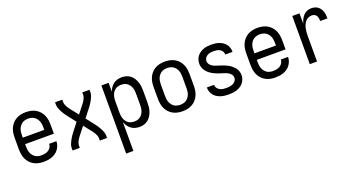

<svg xmlns="http://www.w3.org/2000/svg" viewBox="-47 -1130 3594 1947"><g transform="rotate(-20 1750.0 -156.5)"><path d="M250 8Q223 8 196.5 2.5Q170 -3 146.5 -16Q123 -29 104.5 -49.5Q86 -70 75 -94.5Q64 -119 60 -146Q56 -173 56 -200V-320Q56 -347 60 -374Q64 -401 75 -425.5Q86 -450 104.5 -470.5Q123 -491 146.5 -504Q170 -517 196.5 -522.5Q223 -528 250 -528Q277 -528 303.5 -522.5Q330 -517 353.5 -504Q377 -491 395.5 -470.5Q414 -450 425 -425.5Q436 -401 440 -374Q444 -347 444 -320V-225H134V-200Q134 -183 136 -166Q138 -149 144 -133Q150 -117 160.5 -103Q171 -89 185 -79.5Q199 -70 216 -66Q233 -62 250 -62Q270 -62 289.5 -65.5Q309 -69 326 -79.5Q343 -90 353.5 -107.5Q364 -125 364 -145H442Q442 -122 434.5 -100Q427 -78 413.5 -59.5Q400 -41 381 -27.5Q362 -14 340.5 -6Q319 2 296 5Q273 8 250 8ZM366 -295V-320Q366 -337 364 -354Q362 -371 356 -387Q350 -403 339.5 -417Q329 -431 315 -440.5Q301 -450 284 -454Q267 -458 250 -458Q233 -458 216 -454Q199 -450 185 -440.5Q171 -431 160.5 -417Q150 -403 144 -387Q138 -371 136 -354Q134 -337 134 -320V-295Z M564 0V-26Q564 -46 571 -65Q578 -84 587.5 -102Q597 -120 608 -137Q619 -154 631 -169L702 -260L631 -351Q619 -366 608 -383Q597 -400 587.5 -418Q578 -436 571 -455Q564 -474 564 -494V-520H642V-494Q642 -480 647 -466.5Q652 -453 659 -440.5Q666 -428 674.5 -416.5Q683 -405 692 -394L750 -320L808 -394Q817 -405 825.5 -416.5Q834 -428 841 -440.5Q848 -453 853 -466.5Q858 -480 858 -494V-520H936V-494Q936 -474 929 -455Q922 -436 912.5 -418Q903 -400 892 -383Q881 -366 869 -351L798 -260L869 -169Q881 -154 892 -137Q903 -120 912.5 -102Q922 -84 929 -65Q936 -46 936 -26V0H858V-26Q858 -40 853 -53.5Q848 -67 841 -79.5Q834 -92 825.5 -103.5Q817 -115 808 -126L750 -200L692 -126Q683 -115 674.5 -103.5Q666 -92 659 -79.5Q652 -67 647 -53.5Q642 -40 642 -26V0Z M1064 215V-520H1142V-424Q1150 -447 1163.5 -467Q1177 -487 1196 -501Q1215 -515 1238 -521.5Q1261 -528 1285 -528Q1310 -528 1334 -521Q1358 -514 1377.5 -498.5Q1397 -483 1410 -462Q1423 -441 1431 -417.5Q1439 -394 1441.5 -369.5Q1444 -345 1444 -320V-200Q1444 -175 1441.5 -150.5Q1439 -126 1431 -102.5Q1423 -79 1410 -58Q1397 -37 1377.5 -21.5Q1358 -6 1334 1Q1310 8 1285 8Q1261 8 1238 1.5Q1215 -5 1196 -19Q1177 -33 1163.5 -53Q1150 -73 1142 -96V215ZM1254 -62Q1271 -62 1287.5 -66Q1304 -70 1317.5 -80Q1331 -90 1341 -104Q1351 -118 1356.5 -134Q1362 -150 1364 -166.5Q1366 -183 1366 -200V-320Q1366 -337 1364 -353.5Q1362 -370 1356.5 -386Q1351 -402 1341 -416Q1331 -430 1317.5 -440Q1304 -450 1287.5 -454Q1271 -458 1254 -458Q1237 -458 1220.5 -454Q1204 -450 1190.5 -440Q1177 -430 1167 -416Q1157 -402 1151.5 -386Q1146 -370 1144 -353.5Q1142 -337 1142 -320V-200Q1142 -183 1144 -166.5Q1146 -150 1151.5 -134Q1157 -118 1167 -104Q1177 -90 1190.5 -80Q1204 -70 1220.5 -66Q1237 -62 1254 -62Z M1750 8Q1723 8 1696.5 2.5Q1670 -3 1646.5 -16Q1623 -29 1604.5 -49.5Q1586 -70 1575 -94.5Q1564 -119 1560 -146Q1556 -173 1556 -200V-320Q1556 -347 1560 -374Q1564 -401 1575 -425.5Q1586 -450 1604.5 -470.5Q1623 -491 1646.5 -504Q1670 -517 1696.5 -522.5Q1723 -528 1750 -528Q1777 -528 1803.5 -522.5Q1830 -517 1853.5 -504Q1877 -491 1895.5 -470.5Q1914 -450 1925 -425.5Q1936 -401 1940 -374Q1944 -347 1944 -320V-200Q1944 -173 1940 -146Q1936 -119 1925 -94.5Q1914 -70 1895.5 -49.5Q1877 -29 1853.5 -16Q1830 -3 1803.5 2.5Q1777 8 1750 8ZM1750 -62Q1767 -62 1784 -66Q1801 -70 1815 -79.5Q1829 -89 1839.5 -103Q1850 -117 1856 -133Q1862 -149 1864 -166Q1866 -183 1866 -200V-320Q1866 -337 1864 -354Q1862 -371 1856 -387Q1850 -403 1839.5 -417Q1829 -431 1815 -440.5Q1801 -450 1784 -454Q1767 -458 1750 -458Q1733 -458 1716 -454Q1699 -450 1685 -440.5Q1671 -431 1660.5 -417Q1650 -403 1644 -387Q1638 -371 1636 -354Q1634 -337 1634 -320V-200Q1634 -183 1636 -166Q1638 -149 1644 -133Q1650 -117 1660.5 -103Q1671 -89 1685 -79.5Q1699 -70 1716 -66Q1733 -62 1750 -62Z M2249 8Q2227 8 2205.5 5.5Q2184 3 2163 -3.5Q2142 -10 2123.5 -21.5Q2105 -33 2091 -49.5Q2077 -66 2069.5 -87Q2062 -108 2062 -130V-135H2140V-132Q2140 -114 2151 -99Q2162 -84 2178.5 -75.5Q2195 -67 2213 -64.5Q2231 -62 2249 -62Q2267 -62 2285.5 -65Q2304 -68 2320 -76Q2336 -84 2347.5 -99.5Q2359 -115 2359 -133Q2359 -151 2349 -165.5Q2339 -180 2324.5 -189.5Q2310 -199 2294 -205Q2278 -211 2261.5 -216Q2245 -221 2228.5 -226.5Q2212 -232 2196 -238.5Q2180 -245 2165 -253Q2150 -261 2136 -271.5Q2122 -282 2110.5 -294.5Q2099 -307 2090 -321.5Q2081 -336 2076.5 -353Q2072 -370 2072 -387Q2072 -408 2078.5 -429Q2085 -450 2098 -467Q2111 -484 2129 -496Q2147 -508 2167 -515.5Q2187 -523 2208.5 -525.5Q2230 -528 2251 -528Q2272 -528 2293 -525.5Q2314 -523 2334 -516Q2354 -509 2372 -497.5Q2390 -486 2403 -469.5Q2416 -453 2423 -432.5Q2430 -412 2430 -391V-385H2352V-388Q2352 -405 2342.5 -420Q2333 -435 2318 -443.5Q2303 -452 2285.5 -455Q2268 -458 2251 -458Q2234 -458 2216.5 -455Q2199 -452 2184 -443.5Q2169 -435 2159 -419.5Q2149 -404 2149 -387Q2149 -370 2159 -355Q2169 -340 2183 -330.5Q2197 -321 2213.5 -315Q2230 -309 2246.5 -304Q2263 -299 2279 -293.5Q2295 -288 2311 -281.5Q2327 -275 2342.5 -267Q2358 -259 2371.5 -248.5Q2385 -238 2397 -225.5Q2409 -213 2418 -198.5Q2427 -184 2431.5 -167Q2436 -150 2436 -133Q2436 -111 2428.5 -90Q2421 -69 2407.5 -52Q2394 -35 2375 -23Q2356 -11 2335.5 -4Q2315 3 2293 5.5Q2271 8 2249 8Z M2750 8Q2723 8 2696.5 2.5Q2670 -3 2646.5 -16Q2623 -29 2604.5 -49.5Q2586 -70 2575 -94.5Q2564 -119 2560 -146Q2556 -173 2556 -200V-320Q2556 -347 2560 -374Q2564 -401 2575 -425.5Q2586 -450 2604.5 -470.5Q2623 -491 2646.5 -504Q2670 -517 2696.5 -522.5Q2723 -528 2750 -528Q2777 -528 2803.5 -522.5Q2830 -517 2853.5 -504Q2877 -491 2895.5 -470.5Q2914 -450 2925 -425.5Q2936 -401 2940 -374Q2944 -347 2944 -320V-225H2634V-200Q2634 -183 2636 -166Q2638 -149 2644 -133Q2650 -117 2660.5 -103Q2671 -89 2685 -79.5Q2699 -70 2716 -66Q2733 -62 2750 -62Q2770 -62 2789.5 -65.5Q2809 -69 2826 -79.5Q2843 -90 2853.5 -107.5Q2864 -125 2864 -145H2942Q2942 -122 2934.5 -100Q2927 -78 2913.5 -59.5Q2900 -41 2881 -27.5Q2862 -14 2840.5 -6Q2819 2 2796 5Q2773 8 2750 8ZM2866 -295V-320Q2866 -337 2864 -354Q2862 -371 2856 -387Q2850 -403 2839.5 -417Q2829 -431 2815 -440.5Q2801 -450 2784 -454Q2767 -458 2750 -458Q2733 -458 2716 -454Q2699 -450 2685 -440.5Q2671 -431 2660.5 -417Q2650 -403 2644 -387Q2638 -371 2636 -354Q2634 -337 2634 -320V-295Z M3124 0V-520H3202V-408Q3208 -430 3218.5 -452Q3229 -474 3245 -491.5Q3261 -509 3283.5 -518.5Q3306 -528 3330 -528Q3348 -528 3366.5 -523.5Q3385 -519 3400 -508Q3415 -497 3425.5 -481.5Q3436 -466 3441.5 -448.5Q3447 -431 3449 -412.5Q3451 -394 3451 -375H3373Q3373 -390 3370.5 -404.5Q3368 -419 3360.5 -432Q3353 -445 3339.5 -451.5Q3326 -458 3311 -458Q3291 -458 3272.5 -449.5Q3254 -441 3241.5 -426Q3229 -411 3221 -392.5Q3213 -374 3209 -354.5Q3205 -335 3203.5 -315Q3202 -295 3202 -276V0Z"/></g></svg>

Font: Iosevka Term Curly
Style: Regular
Weight: 400
Designer: Belleve Invis
Foundry: Belleve Invis
Version: Version 32.3.0